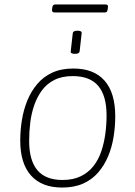

<svg xmlns="http://www.w3.org/2000/svg" viewBox="-20 -837 609 863"><path d="M259 6Q168 6 119.5 -48Q71 -102 71 -205Q71 -251 78.5 -297.5Q86 -344 103 -385.5Q120 -427 147.5 -459.5Q175 -492 215 -510.5Q255 -529 310 -529Q402 -529 450 -474.5Q498 -420 498 -314Q498 -268 490.5 -221.5Q483 -175 466 -134.5Q449 -94 421.5 -62Q394 -30 354 -12Q314 6 259 6ZM261 -28Q309 -28 343.5 -45Q378 -62 400.5 -91Q423 -120 435.5 -157.5Q448 -195 453.5 -236Q459 -277 459 -318Q459 -407 421.5 -451Q384 -495 307 -495Q259 -495 225 -478Q191 -461 169 -431.5Q147 -402 134 -364.5Q121 -327 116 -286Q111 -245 111 -204Q111 -116 148 -72Q185 -28 261 -28ZM317 -595Q306 -595 301.5 -598Q297 -601 298 -607L307 -687Q307 -692 312 -695.5Q317 -699 328 -699Q339 -699 343.5 -696Q348 -693 347 -687L338 -607Q338 -602 333 -598.5Q328 -595 317 -595ZM225 -781Q218 -781 215.5 -785Q213 -789 214 -795L215 -803Q216 -811 219.5 -814Q223 -817 228 -817H454Q462 -817 464 -813Q466 -809 465 -803L464 -795Q463 -789 460.5 -785Q458 -781 451 -781Z"/></svg>

Font: Asap Thin
Style: Italic
Weight: 250
Italic angle: -6°
Designer: Pablo Cosgaya
Foundry: Omnibus-Type
Version: Version 3.001